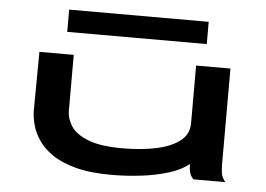

<svg xmlns="http://www.w3.org/2000/svg" viewBox="-49 -716 1097 791"><g transform="rotate(5 500.0 -320.5)"><path d="M439 11Q351 11 290.5 -5Q230 -21 192 -47.5Q154 -74 133.5 -105.5Q113 -137 105 -168.5Q97 -200 97 -226L99 -468H241V-236Q241 -205 260.5 -174Q280 -143 331 -122.5Q382 -102 475 -102Q551 -102 613 -115Q675 -128 711 -156Q747 -184 747 -229V-468H889V-71Q889 -53 891.5 -35.5Q894 -18 909 0H777Q765 -12 761 -27Q757 -42 757 -62Q728 -37 676 -20.5Q624 -4 561.5 3.5Q499 11 439 11ZM206 -560V-652H783V-560Z"/></g></svg>

Font: Inconsolata UltraExpanded ExtraBold
Style: Regular
Weight: 800
Width: 9
Monospace: yes
Designer: Raph Levien, Cyreal, Brenton Simpson
Foundry: Raph Levien, Cyreal, Google
Version: Version 3.001; ttfautohint (v1.8.2.53-6de2)